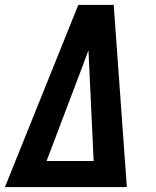

<svg xmlns="http://www.w3.org/2000/svg" viewBox="-34 -755 630 775"><path d="M-14 0H478L425 -735H282ZM154 -105 300 -490Q306 -506 311.5 -521Q317 -536 323 -552Q324 -536 324.5 -521Q325 -506 326 -490L344 -105Z"/></svg>

Font: Iosevka Sparkle
Style: Bold Italic
Weight: 700
Italic angle: -9°
Designer: Belleve Invis
Foundry: Belleve Invis
Version: Version 4.5.0; ttfautohint (v1.8.3)